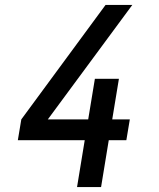

<svg xmlns="http://www.w3.org/2000/svg" viewBox="-20 -755 640 775"><path d="M291 0 322 -189H52L66 -273L406 -735H514L173 -273H336L363 -437H460L433 -273H504L490 -189H419L388 0Z"/></svg>

Font: Iosevka Medium Extended
Style: Italic
Weight: 500
Width: 7
Italic angle: -9°
Monospace: yes
Designer: Belleve Invis
Foundry: Belleve Invis
Version: Version 32.5.0; ttfautohint (v1.8.4)